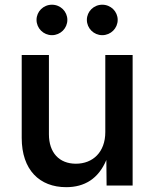

<svg xmlns="http://www.w3.org/2000/svg" viewBox="-20 -776 645 803"><path d="M256.8 6.8C333.5 6.8 391.6 -28.3 424.8 -106.9L425.8 0H534.7V-545.9H420.4V-223.6C420.4 -139.6 368.2 -91.3 297.4 -91.3C227.5 -91.3 184.6 -137.7 184.6 -214.4V-545.9H70.8V-199.2C70.8 -65.4 145.5 6.8 256.8 6.8ZM407.7 -628.9C443.4 -628.9 472.2 -657.7 472.2 -692.9C472.2 -728 443.4 -756.3 407.7 -756.3C372.1 -756.3 343.3 -728 343.3 -692.9C343.3 -657.7 372.1 -628.9 407.7 -628.9ZM197.3 -628.9C232.9 -628.9 261.7 -657.7 261.7 -692.9C261.7 -728 232.9 -756.3 197.3 -756.3C161.6 -756.3 132.8 -728 132.8 -692.9C132.8 -657.7 161.6 -628.9 197.3 -628.9Z"/></svg>

Font: Raveo Medium
Style: Regular
Weight: 500
Designer: Jakub Foglar, Rasmus Andersson (Inter)
Foundry: Jakubfoglar.com
Version: Version 1.100;Glyphs 3.2.3 (3260)